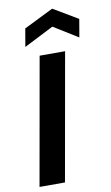

<svg xmlns="http://www.w3.org/2000/svg" viewBox="-102 -990 601 1040"><g transform="rotate(-10 199.0 -469.5)"><path d="M28 0 152 -700H292L168 0ZM84 -760 101 -859 263 -939 398 -859 381 -760 247 -843Z"/></g></svg>

Font: DM Sans 9pt ExtraBold
Style: Italic
Weight: 800
Italic angle: -10°
Version: Version 4.004;gftools[0.9.30]